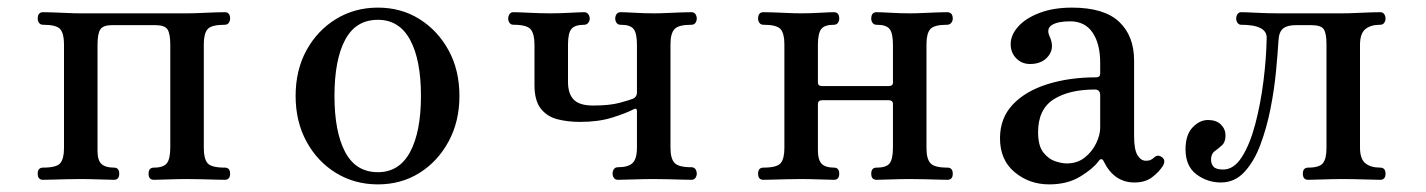

<svg xmlns="http://www.w3.org/2000/svg" viewBox="-20 -472 3742 504"><path d="M93 0Q79 0 79 -16Q79 -32 93 -32Q128 -32 138 -43.5Q148 -55 148 -83V-356Q148 -384 138 -395.5Q128 -407 93 -407Q86 -407 82.5 -412Q79 -417 79 -423Q79 -440 93 -440Q100 -440 117 -439.5Q134 -439 154.5 -438Q175 -437 191 -437H471Q487 -437 507.5 -438Q528 -439 545.5 -439.5Q563 -440 570 -440Q584 -440 584 -423Q584 -417 580.5 -412Q577 -407 570 -407Q535 -407 525 -395.5Q515 -384 515 -356V-83Q515 -55 525 -43.5Q535 -32 570 -32Q584 -32 584 -16Q584 0 570 0Q563 0 545.5 -0.5Q528 -1 507.5 -1.5Q487 -2 471 -2Q447 -2 421 -1Q395 0 384 0Q370 0 370 -16Q370 -32 384 -32Q409 -32 418 -43.5Q427 -55 427 -85V-354Q427 -384 419.5 -395Q412 -406 388 -406H274Q251 -406 243.5 -395Q236 -384 236 -354V-76Q236 -51 246.5 -41.5Q257 -32 279 -32Q293 -32 293 -16Q293 0 279 0Q269 0 242.5 -1Q216 -2 191 -2Q175 -2 154.5 -1.5Q134 -1 117 -0.5Q100 0 93 0Z M972 12Q911 12 862 -18Q813 -48 784.5 -100.5Q756 -153 756 -220Q756 -288 784.5 -340Q813 -392 862 -422Q911 -452 972 -452Q1033 -452 1081 -422Q1129 -392 1157.5 -340Q1186 -288 1186 -220Q1186 -153 1157.5 -100.5Q1129 -48 1081 -18Q1033 12 972 12ZM972 -20Q1028 -20 1056.5 -73Q1085 -126 1085 -220Q1085 -315 1056.5 -367.5Q1028 -420 972 -420Q914 -420 886 -367.5Q858 -315 858 -220Q858 -126 886 -73Q914 -20 972 -20Z M1602 0Q1595 0 1591.5 -5Q1588 -10 1588 -16Q1588 -23 1591.5 -28Q1595 -33 1602 -33Q1629 -33 1640.5 -44Q1652 -55 1652 -85V-180Q1652 -190 1643 -185Q1624 -175 1587.5 -163.5Q1551 -152 1503 -152Q1470 -152 1443 -159Q1416 -166 1399.5 -187Q1383 -208 1383 -249V-355Q1383 -383 1373 -395Q1363 -407 1328 -407Q1321 -407 1317.5 -412Q1314 -417 1314 -423Q1314 -430 1317.5 -435Q1321 -440 1328 -440Q1339 -440 1369.5 -438.5Q1400 -437 1425 -437Q1449 -437 1476.5 -438.5Q1504 -440 1514 -440Q1520 -440 1524 -435Q1528 -430 1528 -423Q1528 -417 1524 -412Q1520 -407 1514 -407Q1489 -407 1480 -396Q1471 -385 1471 -355V-257Q1471 -226 1486 -210.5Q1501 -195 1537 -195Q1580 -195 1606 -202Q1632 -209 1642 -213Q1652 -218 1652 -229V-354Q1652 -384 1643.5 -395.5Q1635 -407 1609 -407Q1602 -407 1598.5 -412Q1595 -417 1595 -423Q1595 -430 1598.5 -435Q1602 -440 1609 -440Q1620 -440 1646 -438.5Q1672 -437 1697 -437Q1713 -437 1733 -438Q1753 -439 1770.5 -439.5Q1788 -440 1795 -440Q1802 -440 1805.5 -435Q1809 -430 1809 -423Q1809 -417 1805.5 -412Q1802 -407 1795 -407Q1761 -407 1750.5 -395.5Q1740 -384 1740 -356V-84Q1740 -56 1750.5 -44.5Q1761 -33 1795 -33Q1802 -33 1805.5 -28Q1809 -23 1809 -16Q1809 -10 1805.5 -5Q1802 0 1795 0Q1788 0 1770.5 -0.5Q1753 -1 1733 -1.5Q1713 -2 1697 -2Q1672 -2 1642.5 -1Q1613 0 1602 0Z M1984 0Q1970 0 1970 -16Q1970 -32 1984 -32Q2019 -32 2029 -43.5Q2039 -55 2039 -83V-356Q2039 -384 2029 -395.5Q2019 -407 1984 -407Q1977 -407 1973.5 -412Q1970 -417 1970 -423Q1970 -440 1984 -440Q1991 -440 2008.5 -439.5Q2026 -439 2046 -438Q2066 -437 2082 -437Q2107 -437 2133 -438.5Q2159 -440 2169 -440Q2183 -440 2183 -423Q2183 -417 2179.5 -412Q2176 -407 2169 -407Q2144 -407 2135.5 -395.5Q2127 -384 2127 -354V-255Q2127 -246 2139 -246H2312Q2324 -246 2324 -255V-354Q2324 -384 2315.5 -395.5Q2307 -407 2281 -407Q2274 -407 2270.5 -412Q2267 -417 2267 -423Q2267 -440 2281 -440Q2292 -440 2318 -438.5Q2344 -437 2369 -437Q2385 -437 2405 -438Q2425 -439 2442.5 -439.5Q2460 -440 2466 -440Q2481 -440 2481 -423Q2481 -417 2477 -412Q2473 -407 2466 -407Q2432 -407 2422 -395.5Q2412 -384 2412 -356V-83Q2412 -55 2422.5 -43.5Q2433 -32 2467 -32Q2481 -32 2481 -16Q2481 0 2467 0Q2461 0 2443.5 -0.5Q2426 -1 2405.5 -1.5Q2385 -2 2369 -2Q2344 -2 2318 -1Q2292 0 2281 0Q2267 0 2267 -16Q2267 -32 2281 -32Q2307 -32 2315.5 -43.5Q2324 -55 2324 -85V-199Q2324 -209 2312 -209H2139Q2127 -209 2127 -199V-77Q2127 -52 2137 -42Q2147 -32 2169 -32Q2183 -32 2183 -16Q2183 0 2169 0Q2159 0 2133 -1Q2107 -2 2082 -2Q2066 -2 2046 -1.5Q2026 -1 2008.5 -0.5Q1991 0 1984 0Z M2734 12Q2682 12 2643.5 -20Q2605 -52 2605 -109Q2605 -162 2638.5 -197.5Q2672 -233 2729.5 -251Q2787 -269 2857 -269Q2868 -269 2868 -279V-307Q2868 -357 2848 -386.5Q2828 -416 2789 -416Q2757 -416 2741.5 -406.5Q2726 -397 2735 -377Q2749 -347 2732.5 -325.5Q2716 -304 2684 -304Q2662 -304 2647.5 -319Q2633 -334 2633 -356Q2633 -380 2652.5 -402Q2672 -424 2708.5 -438Q2745 -452 2794 -452Q2878 -452 2917.5 -415Q2957 -378 2957 -313V-115Q2957 -79 2966 -64.5Q2975 -50 2988 -50Q2996 -50 3001 -52.5Q3006 -55 3010 -59Q3020 -68 3032 -58Q3040 -50 3033 -37Q3022 -20 3004 -6.5Q2986 7 2958 7Q2905 7 2878 -47Q2872 -61 2863 -48Q2849 -29 2815.5 -8.5Q2782 12 2734 12ZM2780 -43Q2808 -43 2827.5 -58.5Q2847 -74 2857.5 -96Q2868 -118 2868 -137V-222Q2868 -237 2854 -237Q2786 -237 2745.5 -211Q2705 -185 2705 -125Q2705 -89 2719 -71.5Q2733 -54 2750.5 -48.5Q2768 -43 2780 -43Z M3185 7Q3149 7 3120.5 -14.5Q3092 -36 3092 -80Q3092 -118 3110.5 -137.5Q3129 -157 3151 -157Q3173 -157 3185 -145Q3197 -133 3197 -116Q3197 -99 3187.5 -90.5Q3178 -82 3168.5 -75Q3159 -68 3159 -53Q3159 -42 3165.5 -34.5Q3172 -27 3191 -27Q3219 -27 3240 -60Q3261 -93 3275 -146Q3289 -199 3296.5 -258.5Q3304 -318 3305 -371Q3307 -407 3238 -407Q3232 -407 3228.5 -412Q3225 -417 3225 -423Q3225 -430 3228.5 -435Q3232 -440 3238 -440Q3249 -440 3278.5 -438.5Q3308 -437 3336 -437H3503Q3520 -437 3540.5 -438Q3561 -439 3578.5 -439.5Q3596 -440 3603 -440Q3610 -440 3613.5 -435Q3617 -430 3617 -423Q3617 -417 3613.5 -412Q3610 -407 3603 -407Q3578 -407 3564 -395.5Q3550 -384 3550 -354V-85Q3550 -55 3564 -43.5Q3578 -32 3603 -32Q3617 -32 3617 -16Q3617 0 3603 0Q3592 0 3561 -1Q3530 -2 3505 -2Q3481 -2 3453 -1Q3425 0 3414 0Q3400 0 3400 -16Q3400 -32 3414 -32Q3443 -32 3452.5 -43.5Q3462 -55 3462 -83V-356Q3462 -384 3455 -395Q3448 -406 3422 -406H3381Q3359 -406 3348 -397Q3337 -388 3336 -365Q3334 -332 3329.5 -284.5Q3325 -237 3315 -186.5Q3305 -136 3288.5 -92Q3272 -48 3246.5 -20.5Q3221 7 3185 7Z"/></svg>

Font: Zen Old Mincho Medium
Style: Regular
Weight: 500
Designer: Yoshimichi Ohira
Foundry: Positype
Version: Version 1.500